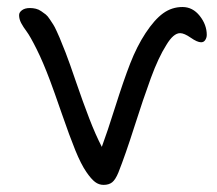

<svg xmlns="http://www.w3.org/2000/svg" viewBox="-20 -474 615 545"><path d="M273.9 50.8Q260.7 50.8 249.8 42.5Q238.8 34.2 225.1 14.2Q210 -7.8 193.8 -47.4Q177.7 -86.9 155 -152.6Q132.3 -218.3 122.1 -245.1Q102.5 -297.4 84 -334.5Q65.4 -371.6 55.7 -384.5Q45.9 -397.5 40 -408.7Q34.2 -419.9 34.2 -431.2Q34.2 -439 42.5 -445.1Q50.8 -451.2 64.9 -451.2Q73.7 -451.2 81.8 -449.2Q89.8 -447.3 97.2 -442.1Q104.5 -437 109.9 -432.9Q115.2 -428.7 121.6 -418.9Q127.9 -409.2 131.3 -404.1Q134.8 -398.9 140.9 -385.5Q147 -372.1 149.2 -366.9Q151.4 -361.8 157.7 -345.7Q164.1 -329.6 166 -325.2Q176.8 -297.4 196 -241Q215.3 -184.6 233.2 -138.2Q251 -91.8 269 -57.1Q284.2 -98.1 307.4 -171.6Q330.6 -245.1 349.6 -293.9Q368.7 -342.8 393.1 -379.9Q418.5 -418.5 443.1 -436.3Q467.8 -454.1 498 -454.1Q526.9 -454.1 546.9 -429Q566.9 -403.8 566.9 -375Q566.9 -367.2 562.7 -360.6Q558.6 -354 550.8 -354Q540 -354 521.5 -366.9Q502.9 -379.9 491.2 -379.9Q472.2 -379.9 452.1 -346.2Q429.7 -311 408.2 -252.4Q386.7 -193.8 361.3 -114Q335.9 -34.2 315.9 16.1Q307.6 36.1 298.3 43.5Q289.1 50.8 273.9 50.8Z"/></svg>

Font: Shantell Sans Bouncy
Style: Regular
Weight: 300
Designer: Stephen Nixon, Anya Danilova, Shantell Martin
Foundry: Arrow Type
Version: Version 1.006;[9816181b4]